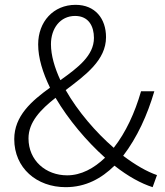

<svg xmlns="http://www.w3.org/2000/svg" viewBox="-20 -762 685 795"><path d="M98 -189C98 -257 149 -309 210 -357C263 -267 338 -178 415 -109C369 -65 316 -36 258 -36C170 -36 98 -97 98 -189ZM191 -579C191 -644 229 -696 291 -696C348 -696 369 -652 369 -605C369 -532 303 -482 230 -430C206 -482 191 -533 191 -579ZM630 -37C589 -51 540 -79 490 -117C548 -193 590 -285 619 -384H564C538 -294 501 -214 451 -150C377 -214 302 -301 252 -389C334 -451 419 -513 419 -608C419 -685 374 -742 293 -742C201 -742 138 -672 138 -578C138 -522 157 -461 187 -399C111 -344 39 -282 39 -186C39 -66 132 13 252 13C335 13 400 -23 454 -76C511 -31 565 -2 612 13Z"/></svg>

Font: Noto Sans JP Light
Style: Regular
Weight: 300
Designer: Ryoko NISHIZUKA (kana & ideographs); Paul D. Hunt (Latin, Greek & Cyrillic); Wenlong ZHANG (bopomofo); Sandoll Communica
Foundry: Adobe Systems Incorporated
Version: Version 1.004;PS 1.004;hotconv 1.0.82;makeotf.lib2.5.63406